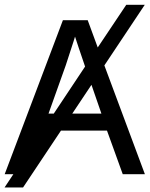

<svg xmlns="http://www.w3.org/2000/svg" viewBox="-20 -745 641 821"><path d="M504.9 0 437.5 -186.5H240.7L78.6 56.6H-0.5L37.1 0H0L249 -658.7H355L397.9 -542L520 -724.6H599.1L426.3 -465.3L599.6 0ZM187.5 -259.3H210L343.8 -460.4L316.9 -539.6L300.8 -588.4L294.9 -569.3L261.2 -465.8ZM371.1 -382.3 289.1 -259.3H413.6Z"/></svg>

Font: Cousine
Style: Regular
Weight: 400
Monospace: yes
Designer: Steve Matteson
Foundry: Monotype Imaging Inc.
Version: Version 1.21